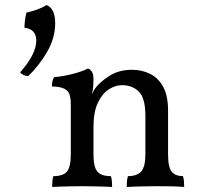

<svg xmlns="http://www.w3.org/2000/svg" viewBox="-20 -739 787 762"><path d="M165 -719Q182 -712 190.5 -694Q199 -676 199 -647Q199 -588 167 -533Q135 -478 92 -437Q83 -437 74 -441Q65 -445 60 -452Q124 -524 124 -579Q124 -600 112.5 -613Q101 -626 77 -629Q77 -639 79 -657.5Q81 -676 85 -689Q108 -694 128.5 -701.5Q149 -709 165 -719ZM261 -214V-325Q261 -349 256 -364Q251 -379 235 -387Q219 -395 186 -396Q186 -407 188 -416Q190 -425 195 -433Q226 -435 266 -445Q306 -455 329 -467Q338 -464 344.5 -454.5Q351 -445 351 -423ZM647 -127Q647 -75 661.5 -57.5Q676 -40 706 -40Q709 -31 710 -21Q711 -11 711 3Q689 1 661 0.5Q633 0 602 0Q582 0 560 0.5Q538 1 518.5 1.5Q499 2 483 3Q483 -11 484 -21.5Q485 -32 488 -40Q524 -40 540.5 -58.5Q557 -77 557 -127V-279Q557 -350 531 -375.5Q505 -401 464 -401Q438 -401 412 -384.5Q386 -368 368.5 -331.5Q351 -295 351 -234V-127Q351 -77 366 -58.5Q381 -40 420 -40Q423 -31 424 -21Q425 -11 425 3Q411 2 391 1.5Q371 1 349 0.5Q327 0 306 0Q286 0 264 0.5Q242 1 222 1.5Q202 2 187 3Q187 -11 188 -21.5Q189 -32 192 -40Q231 -40 246 -58.5Q261 -77 261 -127V-325L351 -423Q351 -411 350 -396Q349 -381 344 -364Q347 -369 350 -375.5Q353 -382 359 -390Q376 -413 413.5 -437.5Q451 -462 504 -462Q542 -462 574.5 -446.5Q607 -431 627 -395.5Q647 -360 647 -299Z"/></svg>

Font: Vollkorn
Style: Regular
Weight: 400
Designer: Friedrich Althausen
Foundry: Friedrich Althausen
Version: Version 5.001